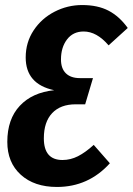

<svg xmlns="http://www.w3.org/2000/svg" viewBox="-20 -727 527 762"><path d="M487 -616 411 -547Q364 -602 312 -602Q270 -602 246 -570.5Q222 -539 222 -491Q222 -455 241.5 -436Q261 -417 297 -417H349L318 -313H280Q220 -313 187 -278Q154 -243 154 -178Q154 -92 228 -92Q260 -92 289.5 -107Q319 -122 352 -152L416 -79Q331 15 206 15Q116 15 62.5 -33.5Q9 -82 9 -164Q9 -254 58.5 -307Q108 -360 195 -369Q82 -393 82 -499Q82 -559 113.5 -606.5Q145 -654 196.5 -680.5Q248 -707 306 -707Q368 -707 411 -684.5Q454 -662 487 -616Z"/></svg>

Font: Fira Sans Compressed SemiBold
Style: Italic
Weight: 600
Width: 1
Italic angle: -8°
Designer: bBox Type GmbH & Carrois Corporate GbR & Edenspiekermann AG
Foundry: bBox Type GmbH & Carrois Corporate GbR & Edenspiekermann AG
Version: Version 4.301